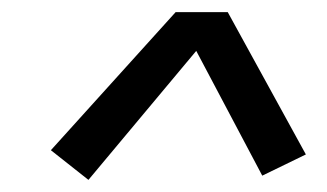

<svg xmlns="http://www.w3.org/2000/svg" viewBox="-20 -744 540 317"><path d="M126 -447 64 -496 270 -724H356L485 -489L413 -454L304 -660Z"/></svg>

Font: Iosevka Curly
Style: Italic
Weight: 400
Italic angle: -9°
Monospace: yes
Designer: Belleve Invis
Foundry: Belleve Invis
Version: Version 22.1.2; ttfautohint (v1.8.4)